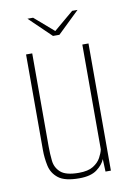

<svg xmlns="http://www.w3.org/2000/svg" viewBox="-76 -679 512 736"><g transform="rotate(-10 180.5 -310.5)"><path d="M173 8Q117 8 92 -11.5Q67 -31 60.5 -61.5Q54 -92 54 -123V-495H78V-132Q78 -104 81 -76.5Q84 -49 104.5 -31Q125 -13 175 -13Q211 -13 231 -25.5Q251 -38 260.5 -55.5Q270 -73 273 -87V-495H297V0H276L274 -49Q266 -28 242 -10Q218 8 173 8ZM168 -547 83 -629H105L180 -564L257 -629H278L193 -547Z"/></g></svg>

Font: Alumni Sans SC Thin
Style: Regular
Weight: 100
Designer: Robert E. Leuschke
Foundry: Robert E. Leuschke
Version: Version 1.018